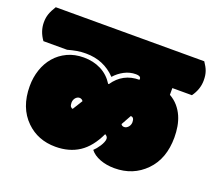

<svg xmlns="http://www.w3.org/2000/svg" viewBox="-143 -799 1059 945"><g transform="rotate(20 386.5 -327.0)"><path d="M279.3 -260.3Q276.4 -265.6 271.2 -268.3Q266.1 -271 260.7 -271Q253.9 -271 248.3 -267.6Q242.7 -264.2 238.8 -259Q234.9 -253.9 232.9 -247.6Q231 -241.2 231 -234.9Q231 -221.2 235.8 -214.8Q240.7 -208.5 247.1 -208.5ZM498.5 -220.2Q503.4 -210.9 515.1 -210.9Q522 -210.9 527.6 -214.4Q533.2 -217.8 537.4 -222.9Q541.5 -228 543.7 -234.4Q545.9 -240.7 545.9 -247.1Q545.9 -272.9 527.8 -272.9ZM215.8 -486.8Q190.4 -486.8 168.2 -482.9Q146 -479 121.6 -472.2H-2.4Q-32.2 -513.7 -32.2 -560.1Q-32.2 -585 -25.1 -605Q-18.1 -625 -2.4 -649.9H775.4Q783.2 -638.2 788.8 -628.2Q794.4 -618.2 798.1 -607.7Q801.8 -597.2 803.5 -585.7Q805.2 -574.2 805.2 -560.1Q805.2 -513.7 775.4 -472.2H672.9V-437Q698.7 -422.4 716.6 -401.6Q734.4 -380.9 745.4 -356Q756.3 -331.1 761 -303.2Q765.6 -275.4 765.6 -247.1Q765.6 -135.3 701.2 -69.8Q636.7 -3.9 539.1 -3.9Q497.6 -3.9 463.4 -16.8Q429.2 -29.8 411.1 -53.2Q417 -58.6 424.6 -67.6Q432.1 -76.7 438.7 -86.9Q445.3 -97.2 449.7 -107.7Q454.1 -118.2 454.1 -126Q454.1 -138.7 439.9 -146Q405.3 -71.8 353.5 -37.8Q301.8 -3.9 230 -3.9Q138.2 -3.9 77.1 -63.5Q9.8 -128.9 9.8 -241.7Q9.8 -287.1 23.4 -327.6Q37.1 -368.2 63.2 -398.7Q89.4 -429.2 127.2 -447Q165 -464.8 212.9 -464.8Q263.2 -464.8 303.5 -444.3Q343.8 -423.8 368.7 -383.8H372.6Q420.9 -455.1 506.8 -455.1Q507.3 -455.6 507.3 -460Q507.3 -475.1 481.4 -475.1Q449.7 -475.1 421.1 -460Q392.6 -444.8 372.1 -421.4Q309.6 -486.8 215.8 -486.8Z"/></g></svg>

Font: Modak sl
Style: Regular
Weight: 400
Designer: Sarang Kulkarni, Maithili Shingre, Noopur Datye
Foundry: Ek Type
Version: Version 1.036;PS Version 1.000;hotconv 1.0.79;makeotf.lib2.5